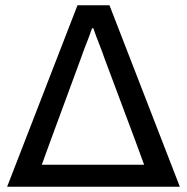

<svg xmlns="http://www.w3.org/2000/svg" viewBox="-20 -706 707 726"><path d="M7 0 273 -686H394L660 0ZM138 -83H525Q520 -98 514 -113Q508 -128 503 -143Q498 -158 492 -173L376 -483Q371 -498 365.5 -512.5Q360 -527 354.5 -541Q349 -555 343.5 -569.5Q338 -584 333 -599H328Q323 -584 317.5 -569.5Q312 -555 306.5 -541Q301 -527 295.5 -512.5Q290 -498 285 -483L170 -171Q162 -149 154 -127Q146 -105 138 -83Z"/></svg>

Font: Archivo VF Beta
Style: Regular
Weight: 400
Designer: Hector Gatti
Foundry: Omnibus-Type
Version: Version 1.002